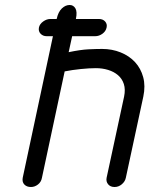

<svg xmlns="http://www.w3.org/2000/svg" viewBox="-20 -747 624 769"><path d="M167 -602Q152 -602 142.5 -612Q133 -622 136 -637Q139 -651 153 -661Q167 -671 182 -671H207Q213 -699 227.5 -713Q242 -727 259 -727Q274 -727 282 -713.5Q290 -700 284 -671H376Q392 -671 401 -661Q410 -651 407 -637Q404 -622 390.5 -612Q377 -602 361 -602H269L255 -538Q303 -548 334.5 -549.5Q366 -551 389 -551Q429 -551 463.5 -537Q498 -523 521 -498Q544 -473 553.5 -438Q563 -403 554 -360L484 -35Q481 -20 468 -9Q455 2 439 2Q422 2 413 -9Q404 -20 407 -35L477 -360Q483 -389 476 -410.5Q469 -432 452.5 -446Q436 -460 413 -467Q390 -474 364 -474Q338 -474 303.5 -470.5Q269 -467 239 -461L148 -35Q145 -18 132 -8Q119 2 104 2Q87 2 77.5 -8Q68 -18 71 -35L192 -602Z"/></svg>

Font: VDS Compensated
Style: Light Italic
Weight: 300
Italic angle: -12°
Designer: artmaker
Foundry: artmaker
Version: Version 1.000 2012 initial release